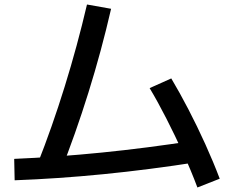

<svg xmlns="http://www.w3.org/2000/svg" viewBox="-20 -783 1040 852"><path d="M146 -54Q211 -218 267 -398.5Q323 -579 366 -763L473 -744Q430 -557 372.5 -372.5Q315 -188 247 -17ZM43 -78Q232 -86 431.5 -106Q631 -126 843 -159L858 -64Q641 -30 438.5 -10Q236 10 45 17ZM856 49Q828 -26 792 -104.5Q756 -183 718 -257.5Q680 -332 644 -392L740 -435Q777 -373 816 -298Q855 -223 891 -143.5Q927 -64 955 10Z"/></svg>

Font: M PLUS 1 Thin Medium
Style: Regular
Weight: 500
Version: Version 1.001